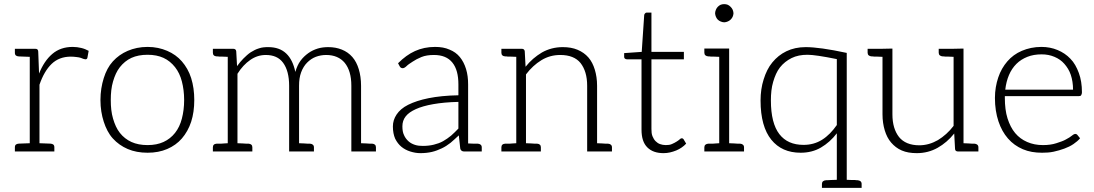

<svg xmlns="http://www.w3.org/2000/svg" viewBox="-20 -733 5293 929"><path d="M373 -501C360 -504 347 -506 332 -506C293 -506 260 -495 233 -472C206 -449 185 -417 169 -377L165 -482C165 -488 163 -492 161 -494C159 -496 155 -497 149 -497H124H52V-478C52 -465 59 -461 71 -460C77 -460 83 -460 124 -458V-40C83 -38 77 -38 71 -38C59 -37 52 -33 52 -20V0H124H171H243V-20C243 -33 236 -37 224 -38C218 -38 212 -38 171 -40V-323C186 -367 206 -401 230 -424C254 -447 285 -459 323 -459C333 -459 342 -458 350 -457C358 -456 366 -455 371 -453C377 -451 380 -449 384 -448C388 -447 391 -446 393 -446C399 -446 402 -449 403 -454L409 -487C398 -493 386 -498 373 -501Z M694 -506C658 -506 626 -499 598 -487C570 -475 546 -458 526 -436C506 -414 492 -387 482 -355C472 -323 466 -288 466 -249C466 -210 472 -175 482 -144C492 -113 506 -85 526 -63C546 -41 570 -24 598 -12C626 0 658 6 694 6C730 6 761 0 789 -12C817 -24 841 -41 860 -63C879 -85 895 -113 905 -144C915 -175 920 -210 920 -249C920 -288 915 -323 905 -355C895 -387 879 -414 860 -436C841 -458 817 -475 789 -487C761 -499 730 -506 694 -506ZM694 -31C664 -31 638 -36 616 -46C594 -56 575 -71 560 -90C545 -109 535 -132 527 -159C519 -186 516 -216 516 -249C516 -282 519 -312 527 -339C535 -366 545 -389 560 -408C575 -427 594 -443 616 -453C638 -463 664 -468 694 -468C724 -468 749 -463 771 -453C793 -443 812 -427 827 -408C842 -389 853 -366 860 -339C867 -312 871 -282 871 -249C871 -216 867 -186 860 -159C853 -132 842 -109 827 -90C812 -71 793 -56 771 -46C749 -36 724 -31 694 -31Z M1780 -38H1774H1767C1764 -38 1759 -39 1752 -39C1745 -39 1736 -40 1727 -40V-318C1727 -348 1723 -375 1716 -398C1709 -421 1699 -441 1685 -457C1671 -473 1654 -485 1634 -493C1614 -501 1593 -505 1568 -505C1551 -505 1533 -503 1517 -498C1501 -493 1486 -486 1472 -476C1458 -466 1445 -454 1434 -439C1423 -424 1415 -406 1409 -385C1401 -423 1387 -453 1365 -474C1343 -495 1314 -505 1278 -505C1262 -505 1247 -504 1233 -499C1219 -495 1206 -488 1193 -480C1181 -472 1169 -461 1158 -450C1147 -439 1137 -427 1127 -413L1123 -485C1122 -493 1117 -497 1108 -497H1082H1010V-478C1010 -467 1016 -461 1029 -460H1035C1037 -460 1039 -459 1042 -459H1057C1064 -459 1073 -458 1082 -458V-40C1070 -40 1060 -38 1052 -38H1036H1029C1016 -37 1010 -31 1010 -20V0H1082H1129H1201V-20C1201 -31 1195 -37 1182 -38H1176H1169C1166 -38 1161 -39 1154 -39C1147 -39 1138 -40 1129 -40V-376C1147 -405 1168 -427 1191 -443C1214 -459 1239 -467 1266 -467C1303 -467 1331 -455 1350 -429C1369 -403 1379 -366 1379 -318V0H1427H1499V-20C1499 -31 1492 -37 1479 -38H1474H1466C1463 -38 1458 -39 1451 -39C1444 -39 1436 -40 1427 -40V-318C1427 -343 1430 -364 1437 -383C1444 -402 1454 -418 1466 -430C1478 -442 1492 -452 1508 -458C1524 -464 1541 -467 1558 -467C1597 -467 1627 -454 1648 -429C1669 -403 1680 -367 1680 -318V0H1727H1799V-20C1799 -31 1793 -37 1780 -38Z M2291 -38H2284H2268C2261 -38 2253 -39 2245 -39V-324C2245 -352 2242 -376 2235 -399C2228 -422 2218 -441 2205 -457C2192 -473 2175 -485 2155 -493C2135 -502 2112 -506 2085 -506C2049 -506 2017 -499 1988 -486C1959 -473 1932 -453 1906 -427L1914 -412C1917 -406 1922 -403 1929 -403C1934 -403 1941 -407 1948 -414C1955 -421 1965 -427 1977 -435C1989 -443 2002 -450 2019 -457C2036 -464 2056 -467 2080 -467C2119 -467 2149 -455 2169 -430C2189 -405 2198 -370 2198 -324V-272C2142 -271 2094 -266 2054 -258C2014 -250 1981 -239 1955 -226C1929 -213 1911 -197 1899 -179C1887 -161 1881 -142 1881 -121C1881 -98 1885 -78 1892 -62C1900 -46 1910 -33 1922 -23C1934 -13 1949 -5 1965 0C1981 5 1997 8 2014 8C2034 8 2053 6 2070 2C2087 -2 2102 -8 2117 -15C2132 -22 2146 -31 2160 -42C2173 -53 2186 -65 2200 -78L2207 -14C2209 -5 2216 0 2226 0H2227H2245H2311V-20C2311 -31 2304 -37 2291 -38ZM2198 -111C2186 -99 2175 -87 2163 -77C2151 -67 2138 -58 2124 -50C2110 -42 2095 -37 2079 -33C2063 -29 2045 -27 2026 -27C2013 -27 2000 -28 1988 -32C1976 -36 1966 -41 1957 -49C1948 -57 1940 -67 1935 -79C1929 -91 1927 -105 1927 -122C1927 -140 1932 -156 1943 -170C1954 -184 1970 -195 1992 -205C2014 -215 2042 -223 2076 -229C2110 -235 2151 -239 2198 -240Z M2921 -38H2916H2908C2905 -38 2900 -39 2893 -39C2886 -39 2878 -40 2869 -40V-318C2869 -347 2865 -373 2858 -396C2851 -419 2841 -439 2827 -455C2813 -471 2796 -483 2775 -492C2754 -501 2730 -505 2703 -505C2666 -505 2632 -496 2602 -479C2572 -461 2546 -439 2523 -410L2519 -485C2518 -493 2513 -497 2504 -497H2478H2406V-478C2406 -467 2412 -461 2425 -460H2431C2433 -460 2435 -459 2438 -459H2453C2460 -459 2469 -458 2478 -458V-40C2466 -40 2456 -38 2448 -38H2432H2425C2412 -37 2406 -31 2406 -20V0H2478H2525H2597V-20C2597 -31 2591 -37 2578 -38H2572H2565C2562 -38 2557 -39 2550 -39C2543 -39 2534 -40 2525 -40V-373C2547 -402 2572 -425 2600 -442C2628 -459 2658 -467 2691 -467C2735 -467 2768 -454 2789 -428C2810 -401 2821 -365 2821 -318V0H2869H2941V-20C2941 -31 2934 -37 2921 -38Z M3191 8C3212 8 3232 3 3252 -5C3271 -13 3287 -24 3300 -38L3287 -60C3284 -63 3282 -64 3279 -64C3277 -64 3273 -63 3269 -59C3265 -55 3260 -52 3254 -48C3248 -44 3240 -40 3231 -36C3222 -32 3213 -31 3201 -31C3191 -31 3181 -33 3173 -36C3165 -39 3158 -44 3152 -50C3146 -56 3141 -64 3137 -74C3133 -84 3132 -95 3132 -109V-446H3289V-482H3132V-672H3109C3105 -672 3103 -670 3101 -668C3099 -666 3097 -663 3097 -660L3085 -482L3000 -476V-458C3000 -454 3001 -452 3003 -450C3005 -448 3009 -446 3013 -446H3084V-106C3084 -67 3093 -39 3112 -20C3131 -1 3157 8 3191 8Z M3453 -638C3457 -634 3462 -631 3467 -629C3472 -627 3478 -625 3484 -625C3490 -625 3496 -627 3501 -629C3506 -631 3511 -634 3515 -638C3519 -642 3523 -647 3525 -652C3527 -657 3529 -663 3529 -669C3529 -675 3527 -680 3525 -686C3523 -691 3519 -696 3515 -700C3511 -704 3506 -708 3501 -710C3496 -712 3490 -713 3484 -713C3478 -713 3472 -712 3467 -710C3462 -708 3457 -704 3453 -700C3449 -696 3446 -691 3444 -686C3442 -681 3440 -675 3440 -669C3440 -663 3442 -657 3444 -652C3446 -647 3449 -642 3453 -638ZM3560 -38H3555H3547C3544 -38 3539 -39 3532 -39C3525 -39 3517 -40 3508 -40V-498H3460H3388V-478C3388 -467 3395 -461 3408 -460H3413C3415 -460 3418 -459 3421 -459H3436C3443 -459 3451 -458 3460 -458V-40C3449 -40 3439 -38 3431 -38H3414H3408C3395 -37 3388 -31 3388 -20V0H3460H3508H3580V-20C3580 -31 3573 -37 3560 -38Z M4129 139H4124C4122 139 4120 138 4117 138H4101C4094 138 4086 137 4077 137V-452V-477C3989 -496 3923 -505 3878 -505C3843 -505 3812 -498 3785 -485C3758 -472 3736 -454 3717 -431C3698 -408 3685 -381 3675 -349C3665 -318 3660 -283 3660 -247C3660 -162 3678 -99 3712 -57C3746 -15 3793 6 3854 6C3890 6 3923 -2 3952 -19C3981 -36 4007 -59 4029 -88V137C4018 137 4008 138 4000 138C3992 138 3986 139 3983 139H3977C3964 140 3957 146 3957 157V176H4029V163V176H4077H4149V157C4149 146 4142 140 4129 139ZM4029 -128C4008 -98 3985 -74 3958 -57C3931 -40 3901 -32 3868 -32C3817 -32 3778 -49 3751 -84C3724 -119 3710 -173 3710 -247C3710 -280 3713 -310 3721 -337C3729 -364 3739 -388 3754 -407C3769 -426 3788 -441 3810 -452C3832 -463 3858 -468 3887 -468C3913 -468 3960 -461 4029 -447Z M4694 -38H4689H4681C4678 -38 4673 -39 4666 -39C4659 -39 4651 -40 4642 -40V-498L4594 -497H4522V-478C4522 -467 4529 -461 4542 -460H4547C4549 -460 4552 -459 4555 -459H4570C4577 -459 4585 -458 4594 -458V-124C4572 -95 4546 -72 4518 -55C4490 -39 4460 -30 4428 -30C4384 -30 4351 -44 4330 -70C4309 -97 4298 -133 4298 -180V-498L4250 -497H4178V-478C4178 -467 4185 -461 4198 -460H4203C4205 -460 4208 -459 4211 -459H4226C4233 -459 4241 -458 4250 -458V-180C4250 -151 4254 -125 4261 -102C4268 -79 4278 -59 4292 -43C4306 -27 4322 -14 4343 -5C4364 4 4388 8 4416 8C4453 8 4487 -1 4517 -18C4547 -35 4574 -58 4597 -87L4601 -13C4601 -4 4607 0 4616 0H4642H4714V-20C4714 -31 4707 -37 4694 -38Z M5019 -506C4984 -506 4952 -499 4924 -487C4896 -475 4873 -458 4854 -436C4835 -414 4820 -388 4810 -358C4800 -328 4794 -295 4794 -259C4794 -217 4800 -179 4811 -146C4822 -113 4837 -86 4857 -63C4877 -40 4901 -23 4929 -11C4957 1 4988 6 5022 6C5041 6 5060 5 5078 1C5096 -3 5114 -8 5130 -14C5146 -20 5161 -27 5174 -36C5187 -45 5198 -54 5206 -64L5193 -80C5191 -83 5187 -85 5183 -85C5180 -85 5174 -83 5167 -77C5160 -71 5150 -65 5137 -58C5125 -51 5109 -46 5091 -40C5073 -34 5051 -31 5026 -31C4998 -31 4973 -36 4950 -46C4927 -56 4908 -70 4892 -89C4876 -108 4864 -132 4855 -160C4846 -188 4842 -222 4842 -259V-268H5201C5206 -268 5209 -269 5211 -272C5213 -275 5215 -280 5215 -287C5215 -322 5210 -353 5200 -380C5190 -407 5177 -431 5159 -449C5142 -467 5121 -481 5097 -491C5073 -501 5047 -506 5019 -506ZM5020 -470C5043 -470 5063 -466 5082 -458C5101 -450 5117 -439 5130 -424C5143 -409 5154 -392 5161 -371C5168 -350 5172 -326 5172 -299H4844C4847 -325 4853 -349 4862 -370C4871 -391 4883 -409 4898 -424C4913 -439 4931 -450 4951 -458C4971 -466 4994 -470 5020 -470Z"/></svg>

Font: SVN-Aleo
Style: Light
Weight: 300
Designer: Alessio Laiso
Version: Version 1.2.2